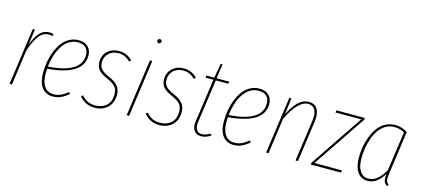

<svg xmlns="http://www.w3.org/2000/svg" viewBox="-58 -1202 3725 1691"><g transform="rotate(15 1804.5 -356.5)"><path d="M282.2 -528.8Q300.3 -528.8 320.8 -522L314 -502.9Q298.3 -508.8 279.8 -508.8Q230.5 -508.8 195.1 -464.1Q159.7 -419.4 126 -324.2L81.1 0H59.1L131.8 -519H150.9L131.8 -377Q159.7 -453.6 195.6 -491.2Q231.4 -528.8 282.2 -528.8Z M666 -418Q666 -370.6 642.8 -333.7Q619.6 -296.9 576.4 -272.7Q533.2 -248.5 475.3 -233.9Q417.5 -219.2 344.2 -213.9Q342.3 -185.5 342.3 -172.9Q342.3 -92.8 372.1 -52Q401.9 -11.2 454.1 -11.2Q490.7 -11.2 520.8 -24.7Q550.8 -38.1 584 -65.9L596.2 -50.8Q560.1 -20 526.6 -5.1Q493.2 9.8 454.1 9.8Q390.1 9.8 354.5 -37.1Q318.8 -84 318.8 -171.9Q318.8 -221.7 327.4 -271.2Q335.9 -320.8 354.2 -367.4Q372.6 -414.1 398.9 -449.7Q425.3 -485.4 464.1 -507.1Q502.9 -528.8 548.8 -528.8Q603.5 -528.8 634.8 -499Q666 -469.2 666 -418ZM547.9 -508.8Q502.9 -508.8 466.1 -485.1Q429.2 -461.4 405 -421.4Q380.9 -381.3 366 -334Q351.1 -286.6 345.2 -233.9Q644 -253.4 644 -418Q644 -460.9 619.1 -484.9Q594.2 -508.8 547.9 -508.8Z M917 -528.8Q990.2 -528.8 1040 -476.1L1025.9 -461.9Q1000.5 -485.8 975.3 -497.3Q950.2 -508.8 917 -508.8Q864.3 -508.8 829.6 -477.1Q794.9 -445.3 794.9 -393.1Q794.9 -356 815.4 -332.5Q835.9 -309.1 890.1 -286.1Q949.2 -259.8 973.6 -228.5Q998 -197.3 998 -149.9Q998 -76.7 952.6 -33.4Q907.2 9.8 836.9 9.8Q789.6 9.8 756.1 -7.6Q722.7 -24.9 694.8 -56.2L710 -69.8Q735.4 -41 764.6 -26.1Q793.9 -11.2 836.9 -11.2Q897.5 -11.2 936.8 -46.4Q976.1 -81.5 976.1 -148.9Q976.1 -190.4 955.1 -216.6Q934.1 -242.7 877.9 -267.1Q818.4 -293 795.7 -321Q772.9 -349.1 772.9 -393.1Q772.9 -453.1 814.5 -491Q856 -528.8 917 -528.8Z M1234.9 -685.1Q1227.5 -685.1 1222.7 -690.2Q1217.8 -695.3 1217.8 -702.1Q1217.8 -711.4 1223.4 -717.3Q1229 -723.1 1238.8 -723.1Q1246.1 -723.1 1251 -718.3Q1255.9 -713.4 1255.9 -706.1Q1255.9 -697.3 1250.2 -691.2Q1244.6 -685.1 1234.9 -685.1ZM1221.7 -519 1148.9 0H1127L1199.7 -519Z M1506.8 -528.8Q1580.1 -528.8 1629.9 -476.1L1615.7 -461.9Q1590.3 -485.8 1565.2 -497.3Q1540 -508.8 1506.8 -508.8Q1454.1 -508.8 1419.4 -477.1Q1384.8 -445.3 1384.8 -393.1Q1384.8 -356 1405.3 -332.5Q1425.8 -309.1 1480 -286.1Q1539.1 -259.8 1563.5 -228.5Q1587.9 -197.3 1587.9 -149.9Q1587.9 -76.7 1542.5 -33.4Q1497.1 9.8 1426.8 9.8Q1379.4 9.8 1345.9 -7.6Q1312.5 -24.9 1284.7 -56.2L1299.8 -69.8Q1325.2 -41 1354.5 -26.1Q1383.8 -11.2 1426.8 -11.2Q1487.3 -11.2 1526.6 -46.4Q1565.9 -81.5 1565.9 -148.9Q1565.9 -190.4 1544.9 -216.6Q1523.9 -242.7 1467.8 -267.1Q1408.2 -293 1385.5 -321Q1362.8 -349.1 1362.8 -393.1Q1362.8 -453.1 1404.3 -491Q1445.8 -528.8 1506.8 -528.8Z M1805.7 -499 1750.5 -106.9Q1743.2 -59.1 1759.3 -34.4Q1775.4 -9.8 1808.6 -9.8Q1842.3 -9.8 1884.8 -35.2L1893.6 -20Q1850.1 9.8 1807.6 9.8Q1763.7 9.8 1741.9 -20.8Q1720.2 -51.3 1728.5 -106.9L1783.7 -499H1712.9L1714.8 -519H1786.6L1809.6 -649.9L1826.7 -651.9L1807.6 -519H1924.8L1918.9 -499Z M2314.5 -418Q2314.5 -370.6 2291.3 -333.7Q2268.1 -296.9 2224.9 -272.7Q2181.6 -248.5 2123.8 -233.9Q2065.9 -219.2 1992.7 -213.9Q1990.7 -185.5 1990.7 -172.9Q1990.7 -92.8 2020.5 -52Q2050.3 -11.2 2102.5 -11.2Q2139.2 -11.2 2169.2 -24.7Q2199.2 -38.1 2232.4 -65.9L2244.6 -50.8Q2208.5 -20 2175 -5.1Q2141.6 9.8 2102.5 9.8Q2038.6 9.8 2002.9 -37.1Q1967.3 -84 1967.3 -171.9Q1967.3 -221.7 1975.8 -271.2Q1984.4 -320.8 2002.7 -367.4Q2021 -414.1 2047.4 -449.7Q2073.7 -485.4 2112.5 -507.1Q2151.4 -528.8 2197.3 -528.8Q2252 -528.8 2283.2 -499Q2314.5 -469.2 2314.5 -418ZM2196.3 -508.8Q2151.4 -508.8 2114.5 -485.1Q2077.6 -461.4 2053.5 -421.4Q2029.3 -381.3 2014.4 -334Q1999.5 -286.6 1993.7 -233.9Q2292.5 -253.4 2292.5 -418Q2292.5 -460.9 2267.6 -484.9Q2242.7 -508.8 2196.3 -508.8Z M2647.5 -528.8Q2702.6 -528.8 2726.8 -488Q2751 -447.3 2741.2 -376L2688.5 0H2666.5L2719.2 -374Q2728.5 -440.9 2709.7 -475.3Q2690.9 -509.8 2646.5 -509.8Q2554.2 -509.8 2465.3 -325.2L2420.4 0H2398.4L2471.2 -519H2490.2L2471.2 -369.1Q2510.7 -448.2 2552.7 -488.5Q2594.7 -528.8 2647.5 -528.8Z M3160.2 -519 3156.7 -501 2833 -21H3085L3079.1 0H2804.7L2808.1 -18.1L3131.8 -499H2897L2899.9 -519Z M3434.1 -528.8Q3496.1 -528.8 3547.9 -495.1L3494.1 -111.8Q3486.8 -66.4 3490 -43Q3493.2 -19.5 3514.2 -6.8L3505.9 9.8Q3481 -2.9 3473.1 -25.9Q3465.3 -48.8 3470.7 -92.8Q3409.2 9.8 3325.7 9.8Q3265.1 9.8 3231.9 -37.6Q3198.7 -85 3198.7 -168Q3198.7 -217.3 3206.8 -266.4Q3214.8 -315.4 3233.4 -363.3Q3252 -411.1 3278.6 -447.5Q3305.2 -483.9 3345.5 -506.3Q3385.7 -528.8 3434.1 -528.8ZM3433.1 -509.8Q3389.6 -509.8 3353.5 -488.5Q3317.4 -467.3 3293.5 -432.6Q3269.5 -397.9 3253.2 -352.8Q3236.8 -307.6 3229.5 -261.2Q3222.2 -214.8 3222.2 -168.9Q3222.2 -94.2 3249.3 -52.7Q3276.4 -11.2 3327.1 -11.2Q3409.2 -11.2 3474.1 -127.9L3524.9 -485.8Q3484.4 -509.8 3433.1 -509.8Z"/></g></svg>

Font: Fira Sans Compressed Thin
Style: Italic
Weight: 100
Width: 3
Italic angle: -8°
Designer: Carrois Corporate & Edenspiekermann AG
Foundry: Carrois Corporate GbR & Edenspiekermann AG
Version: Version 4.203;PS 004.203;hotconv 1.0.88;makeotf.lib2.5.64775